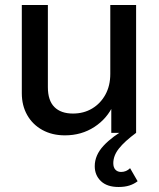

<svg xmlns="http://www.w3.org/2000/svg" viewBox="-20 -530 636 766"><path d="M239 10Q188 10 149 -11.5Q110 -33 88.5 -71Q67 -109 67 -158V-510H171V-182Q171 -129 197 -103Q223 -77 271 -77Q314 -77 347.5 -97Q381 -117 400.5 -152.5Q420 -188 420 -235L433 -113Q408 -57 356.5 -23.5Q305 10 239 10ZM424 0V-120H420V-510H523V0ZM453 216Q407 216 382.5 192.5Q358 169 358 133Q358 89 393.5 51Q429 13 485 -17L523 0Q477 34 454.5 62.5Q432 91 432 121Q432 138 440.5 147Q449 156 463 156Q484 156 499 141L529 193Q515 204 496.5 210Q478 216 453 216Z"/></svg>

Font: Instrument Sans Medium
Style: Regular
Weight: 500
Designer: Rodrigo Fuenzalida
Foundry: fragTYPE
Version: Version 1.000;gftools[0.9.28]